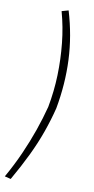

<svg xmlns="http://www.w3.org/2000/svg" viewBox="-132 -757 484 988"><g transform="rotate(10 110.5 -263.0)"><path d="M0 190 -32 182Q6 115 35.5 48.5Q65 -18 87.5 -82.5Q110 -147 126 -209Q142 -294 144.5 -377.5Q147 -461 138.5 -544Q130 -627 108 -706L143 -716Q181 -589 186.5 -464.5Q192 -340 168 -209Q152 -145 129.5 -81.5Q107 -18 75 48.5Q43 115 0 190Z"/></g></svg>

Font: Nunito Sans 10pt Condensed ExtraLight
Style: Italic
Weight: 250
Width: 3
Italic angle: -9°
Designer: Vernon Adams
Foundry: Vernon Adams
Version: Version 3.101;gftools[0.9.27]